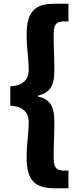

<svg xmlns="http://www.w3.org/2000/svg" viewBox="-20 -830 440 1024"><path d="M270 174H345V80H325C278 80 266 65 266 3C266 -58 270 -113 270 -180C270 -269 242 -302 183 -315V-320C242 -334 270 -367 270 -455C270 -524 266 -579 266 -639C266 -701 278 -716 325 -716H345V-810H270C168 -810 122 -770 122 -645C122 -565 133 -526 133 -454C133 -414 109 -372 35 -370V-266C109 -264 133 -222 133 -182C133 -110 122 -71 122 10C122 134 168 174 270 174Z"/></svg>

Font: Noto Sans T Chinese Black
Style: Bold
Weight: 900
Designer: Ryoko NISHIZUKA (kana & ideographs); Paul D. Hunt (Latin, Greek & Cyrillic); Wenlong ZHANG (bopomofo); Sandoll Communica
Foundry: Adobe Systems Incorporated
Version: Version 1.000;PS 1;hotconv 1.0.78;makeotf.lib2.5.61930